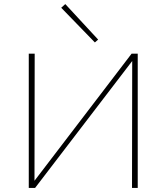

<svg xmlns="http://www.w3.org/2000/svg" viewBox="-20 -921 817 941"><path d="M445 -713 280 -883 300 -901 461 -727ZM655 0H627L628 -622L152 0H121V-658H150L149 -35L625 -658H655Z"/></svg>

Font: Ysabeau Infant Extralight
Style: Regular
Weight: 200
Designer: Christian Thalmann (Catharsis Fonts)
Version: Version 0.003